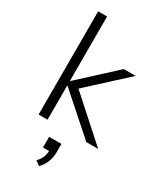

<svg xmlns="http://www.w3.org/2000/svg" viewBox="-237 -789 960 1136"><g transform="rotate(30 243.5 -221.0)"><path d="M80 0V-705H141V-265H143L382 -485H463L186 -231V-270L487 0H406L143 -233H141V0ZM235 263 204 241Q227 216 234.5 194Q242 172 242 148L260 156H200V83H284V140Q284 176 271.5 207Q259 238 235 263Z"/></g></svg>

Font: Nunito Sans 12pt ExtraLight 12pt Light
Style: Regular
Weight: 300
Version: Version 3.101;gftools[0.9.27]